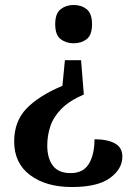

<svg xmlns="http://www.w3.org/2000/svg" viewBox="-20 -560 544 772"><path d="M317 -180Q259 -155 227 -122.5Q195 -90 182.5 -52.5Q170 -15 170 25Q170 76 192.5 106Q215 136 264 136Q315 136 337.5 98.5Q360 61 360 0Q412 0 442 16.5Q472 33 472 70Q472 119 422.5 155.5Q373 192 269 192Q165 192 101 144Q37 96 37 9Q37 -72 86.5 -123.5Q136 -175 231 -215L241 -318H306ZM276 -540Q307 -540 328.5 -523Q350 -506 350 -463Q350 -419 328.5 -402.5Q307 -386 276 -386Q246 -386 224 -402.5Q202 -419 202 -463Q202 -506 224 -523Q246 -540 276 -540Z"/></svg>

Font: Noto Serif Malayalam SemiBold
Style: Regular
Weight: 600
Designer: Indian type Foundry, Jelle Bosma, Monotype Design Team
Foundry: Monotype Imaging Inc.
Version: Version 2.104; ttfautohint (v1.8.4.7-5d5b)